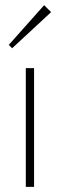

<svg xmlns="http://www.w3.org/2000/svg" viewBox="-20 -724 232 744"><path d="M80 0V-460H112V0ZM27 -537 14 -550 151 -704 178 -677Z"/></svg>

Font: Outfit Thin
Style: Regular
Weight: 100
Designer: Rodrigo Fuenzalida
Foundry: fragTYPE
Version: Version 1.000